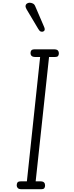

<svg xmlns="http://www.w3.org/2000/svg" viewBox="-20 -1358 532 1378"><path d="M135.5 0Q115.5 0 107.8 -8Q100 -16 100 -27.5Q100 -41 105.8 -48.8Q111.5 -56.5 131.5 -56.5H173L268 -949H234.5Q214.5 -949 206.8 -956.8Q199 -964.5 199 -976.5Q199 -989 205 -996.5Q211 -1004 230.5 -1004H367Q387.5 -1004 395 -996Q402.5 -988 402.5 -976.5Q402.5 -964 397.2 -956.5Q392 -949 372 -949H332L236 -56.5H269.5Q288.5 -56.5 296 -48.5Q303.5 -40.5 303.5 -27.5Q303.5 -15 298.2 -7.5Q293 0 273 0ZM254.5 -1150.5 170 -1292.5Q162 -1307 163.5 -1317Q165 -1327 173.2 -1332.5Q181.5 -1338 192 -1338.5Q203.5 -1338.5 215 -1333.2Q226.5 -1328 232 -1315L295.5 -1167.5Q300 -1157.5 300.8 -1150.8Q301.5 -1144 299.2 -1139.8Q297 -1135.5 291.5 -1132.5Q283.5 -1128 273.2 -1131.5Q263 -1135 254.5 -1150.5Z"/></svg>

Font: Edu SA Hand Cursive
Style: Regular
Weight: 400
Designer: Tina and Corey Anderson, Eben Sorkin, Mirko Velimirovic
Foundry: Google for Education
Version: Version 2.000